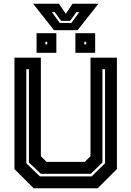

<svg xmlns="http://www.w3.org/2000/svg" viewBox="-20 -1009 704 1029"><path d="M160.5 0 57.5 -103V-700H199V-172L229.5 -141.5H434.5L465 -172V-700H606.5V-103L503.5 0ZM194 -63.5H471L543 -134V-638H529V-138L466 -77.5H199L135 -138V-638H121V-134ZM384 -726V-831H490V-726ZM176 -726V-831H282V-726ZM223 -771H233V-785H223ZM432 -771H442V-785H432ZM269.5 -847 157.5 -989H296L332.5 -935L369 -989H507.5L395.5 -847ZM300.5 -886H362.5L405 -944H389.5L355.5 -897H307.5L273.5 -944H258Z"/></svg>

Font: Tourney
Style: Bold
Weight: 700
Designer: Tyler Finck
Foundry: Etcetera Type Co
Version: Version 1.015